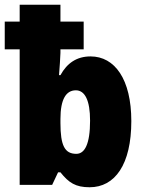

<svg xmlns="http://www.w3.org/2000/svg" viewBox="-26 -780 608 810"><path d="M352 10C459 10 528 -86 528 -269C528 -446 458 -542 356 -542C298 -542 257 -514 229 -463H223C226 -500 228 -531 229 -557V-572H327V-689H229V-760H57V-689H-6V-572H57V0H194L219 -53H229C264 -9 293 10 352 10ZM296 -131C247 -131 229 -166 229 -261V-278C229 -362 253 -399 294 -399C332 -399 354 -357 354 -271C354 -171 331 -131 296 -131Z"/></svg>

Font: Noto Sans Condensed Black
Style: Regular
Weight: 900
Width: 3
Designer: Monotype Design Team
Foundry: Monotype Imaging Inc.
Version: Version 2.013